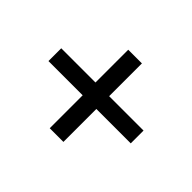

<svg xmlns="http://www.w3.org/2000/svg" viewBox="-102 -667 754 754"><g transform="rotate(45 275.0 -290.0)"><path d="M236 -72V-508H312V-72ZM46 -255V-326H503V-255Z"/></g></svg>

Font: DM Sans 10pt
Style: Regular
Weight: 400
Version: Version 4.004;gftools[0.9.30]